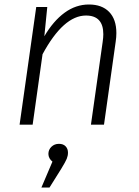

<svg xmlns="http://www.w3.org/2000/svg" viewBox="-20 -554 617 853"><path d="M497 -407Q497 -389 494 -369L442 0H384L436 -367Q439 -387 439 -402Q439 -485 362 -485Q262 -485 169 -313L125 0H67L141 -523H190L177 -393Q217 -461 267 -497.5Q317 -534 375 -534Q433 -534 465 -501Q497 -468 497 -407ZM282 124Q282 138 276.5 151.5Q271 165 252 196L200 279H164L213 164Q205 158 200 149Q195 140 195 130Q195 111 208.5 98Q222 85 242 85Q261 85 271.5 96Q282 107 282 124Z"/></svg>

Font: FiraGO Light
Style: Italic
Weight: 300
Italic angle: -8°
Designer: bBox Type GmbH
Foundry: bBox Type GmbH
Version: Version 1.001